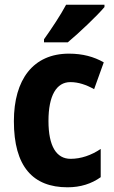

<svg xmlns="http://www.w3.org/2000/svg" viewBox="-20 -786 485 816"><path d="M424 -756V-766H261C237 -721 201 -667 167 -619V-606H268C317 -647 393 -719 424 -756ZM267 10C322 10 369 -5 408 -33V-153C368 -126 324 -111 280 -111C220 -111 186 -164 186 -272C186 -380 220 -437 279 -437C313 -437 346 -426 380 -407L421 -521C379 -545 331 -558 273 -558C121 -558 39 -448 39 -271C39 -78 120 10 267 10Z"/></svg>

Font: Noto Sans Bengali Condensed
Style: Bold
Weight: 700
Width: 3
Designer: Joana Ranito - Universal Thirst; Jelle Bosma - Monotype Design Team
Foundry: Universal Thirst ehf.
Version: Version 3.000